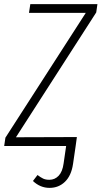

<svg xmlns="http://www.w3.org/2000/svg" viewBox="-29 -704 490 926"><path d="M440.9 -684.1 435.1 -644 47.9 -42 341.8 -43 335.9 0 323.2 86.9Q314.9 143.1 284.4 172.6Q253.9 202.1 210 202.1Q165 202.1 129.9 168.9L151.9 140.1Q167.5 151.9 179.4 157.5Q191.4 163.1 209 163.1Q235.4 163.1 253.9 143.6Q272.5 124 277.8 84L290 0H-8.8L-2.9 -40L384.8 -642.1H110.8L117.2 -684.1Z"/></svg>

Font: Fira Sans Compressed ExtraLight
Style: Italic
Weight: 250
Width: 3
Italic angle: -8°
Designer: Carrois Corporate & Edenspiekermann AG
Foundry: Carrois Corporate GbR & Edenspiekermann AG
Version: Version 4.203;PS 004.203;hotconv 1.0.88;makeotf.lib2.5.64775